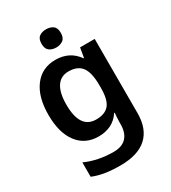

<svg xmlns="http://www.w3.org/2000/svg" viewBox="-233 -870 1094 1227"><g transform="rotate(-30 313.5 -256.0)"><path d="M262 -553Q313 -553 353.5 -533Q394 -513 423 -472H427L439 -543H547V4Q547 120 481.5 180Q416 240 285 240Q227 240 177.5 232.5Q128 225 84 207V101Q178 143 292 143Q354 143 386 109Q418 75 418 10V-4Q418 -20 419.5 -39.5Q421 -59 422 -71H418Q390 -29 350 -9.5Q310 10 259 10Q160 10 104 -64Q48 -138 48 -270Q48 -402 105 -477.5Q162 -553 262 -553ZM297 -447Q240 -447 210 -402Q180 -357 180 -269Q180 -181 209.5 -136.5Q239 -92 299 -92Q364 -92 394.5 -128Q425 -164 425 -251V-270Q425 -365 394.5 -406Q364 -447 297 -447ZM308 -752Q337 -752 358 -737.5Q379 -723 379 -685Q379 -648 358 -633Q337 -618 308 -618Q278 -618 257.5 -633Q237 -648 237 -685Q237 -723 257.5 -737.5Q278 -752 308 -752Z"/></g></svg>

Font: Noto Sans NKo Unjoined SemiBold
Style: Regular
Weight: 600
Designer: Monotype Design Team
Foundry: Monotype Imaging Inc.
Version: Version 2.004